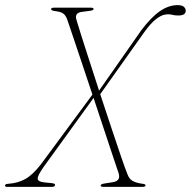

<svg xmlns="http://www.w3.org/2000/svg" viewBox="-44 -730 746 750"><path d="M254.5 -653Q259.5 -635.5 272.8 -593.5Q286 -551.5 304.5 -494.8Q323 -438 343 -376L508.5 -612.5Q547 -663.5 581.2 -686.8Q615.5 -710 649.5 -710Q667.5 -710 674.5 -703.2Q681.5 -696.5 681.5 -688.5Q681.5 -669.5 653 -669.5Q638.5 -669.5 627.2 -672.5Q616 -675.5 601.5 -673Q585.5 -671 565.2 -655.2Q545 -639.5 520 -605L347.5 -362Q370 -294 391.5 -229.2Q413 -164.5 429.5 -116.5Q446 -68.5 453.5 -50.5Q460 -32 472.8 -24Q485.5 -16 513 -12Q524.5 -11 524.5 -6Q524.5 0 512 0H362Q349 0 349 -5Q349.5 -11 363 -13L397.5 -18.5Q429 -23.5 419 -54.5Q414 -69 399.2 -113.2Q384.5 -157.5 364 -219.2Q343.5 -281 321.5 -347.5L126.5 -78Q102.5 -44 103.2 -32Q104 -20 129.5 -17.5L159 -14.5Q171.5 -13 171 -8Q171 0 158 0H-16Q-24.5 0 -24.5 -5.5Q-24.5 -11 -12.5 -12Q26 -14.5 55 -30.8Q84 -47 116.5 -89L317 -360.5Q296 -424 276 -483.5Q256 -543 240.8 -588.2Q225.5 -633.5 218.5 -654Q212 -671.5 201.8 -678Q191.5 -684.5 169 -687Q155.5 -689 155.5 -694.5Q156 -700 167.5 -700H311Q322 -700 321.5 -694.5Q321.5 -690 309.5 -688L275 -683.5Q246.5 -679.5 254.5 -653Z"/></svg>

Font: Fraunces 72pt S000 Thin
Style: Italic
Weight: 100
Italic angle: -16°
Version: Version 1.000; ttfautohint (v1.8.3)